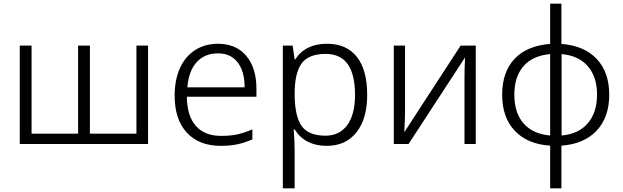

<svg xmlns="http://www.w3.org/2000/svg" viewBox="-20 -780 3376 1040"><path d="M87 -533H151V-56H403V-533H467V-56H719V-533H782V0H87Z M926 -262Q926 -347 954.5 -410.5Q983 -474 1036.5 -508.5Q1090 -543 1161 -543Q1258 -543 1313.5 -478Q1369 -413 1369 -299V-256H992Q993 -153 1040.5 -98.5Q1088 -44 1177 -44Q1225 -44 1260.5 -51Q1296 -58 1347 -79V-25Q1303 -6 1264 2Q1225 10 1176 10Q1058 10 992 -61.5Q926 -133 926 -262ZM1305 -307Q1305 -394 1267 -442.5Q1229 -491 1161 -491Q1089 -491 1045.5 -443.5Q1002 -396 995 -307Z M1512 -533H1565L1576 -458H1579Q1634 -543 1751 -543Q1857 -543 1913 -472Q1969 -401 1969 -266Q1969 -137 1911 -63.5Q1853 10 1750 10Q1632 10 1576 -79H1571Q1576 -13 1576 35V240H1512ZM1903 -265Q1903 -377 1863.5 -432.5Q1824 -488 1744 -488Q1651 -488 1613.5 -436Q1576 -384 1576 -272Q1576 -154 1612.5 -99.5Q1649 -45 1743 -45Q1819 -45 1861 -102.5Q1903 -160 1903 -265Z M2113 -533H2174V-174L2173 -136L2170 -64L2475 -533H2557V0H2496V-357Q2496 -409 2499 -469L2193 0H2113Z M2960 9Q2837 1 2768.5 -71.5Q2700 -144 2700 -267Q2700 -390 2767.5 -461.5Q2835 -533 2960 -542V-760H3021V-542Q3144 -533 3212 -461Q3280 -389 3280 -267Q3280 -145 3212 -72.5Q3144 0 3021 9V240H2960ZM2960 -487Q2866 -479 2816 -422Q2766 -365 2766 -267Q2766 -168 2816.5 -111Q2867 -54 2960 -46ZM3214 -267Q3214 -364 3164 -421.5Q3114 -479 3022 -487V-46Q3114 -54 3164 -112.5Q3214 -171 3214 -267Z"/></svg>

Font: OpenSansMMV
Style: Light
Weight: 300
Foundry: Ascender Corporation
Version: Version 4.001